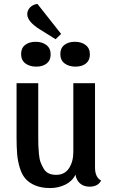

<svg xmlns="http://www.w3.org/2000/svg" viewBox="-20 -932 572 974"><path d="M170 -912 290 -760 262 -733 182 -783Q111 -827 119 -869Q123 -887 137 -898.5Q151 -910 170 -912ZM237 -656Q237 -626 217 -610Q197 -594 164 -594Q130 -594 108.5 -610.5Q87 -627 87 -658Q87 -688 107.5 -704Q128 -720 161 -720Q194 -720 215.5 -703.5Q237 -687 237 -656ZM436 -656Q436 -626 416 -610Q396 -594 363 -594Q329 -594 307.5 -610.5Q286 -627 286 -658Q286 -688 306.5 -704Q327 -720 360 -720Q393 -720 414.5 -703.5Q436 -687 436 -656ZM462 -82Q462 -33 493 -16Q477 15 434 15Q405 15 386 -1.5Q367 -18 363 -46Q347 -13 311.5 4.5Q276 22 235 22Q191 22 159.5 9Q128 -4 109.5 -25Q91 -46 80.5 -80.5Q70 -115 67 -150.5Q64 -186 64 -236V-510H174V-241Q174 -211 174.5 -194.5Q175 -178 177.5 -151Q180 -124 186 -108.5Q192 -93 201.5 -76.5Q211 -60 227 -52.5Q243 -45 265 -45Q308 -45 330 -78.5Q352 -112 352 -162V-510H462Z"/></svg>

Font: Sansita
Style: Regular
Weight: 400
Designer: Pablo Cosgaya
Foundry: Omnibus-Type
Version: Version 1.006;hotconv 1.0.109;makeotfexe 2.5.65596